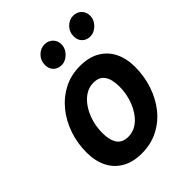

<svg xmlns="http://www.w3.org/2000/svg" viewBox="-213 -867 999 999"><g transform="rotate(-45 286.5 -367.0)"><path d="M244 13Q180 13 135 -13Q90 -39 67 -85.5Q44 -132 44 -194Q44 -262 65 -323.5Q86 -385 125 -433Q164 -481 218 -509Q272 -537 338 -537Q403 -537 447.5 -511Q492 -485 515 -439Q538 -393 538 -330Q538 -263 517.5 -201Q497 -139 459 -91Q421 -43 366.5 -15Q312 13 244 13ZM256 -98Q283 -98 306.5 -110Q330 -122 348.5 -143.5Q367 -165 380.5 -193Q394 -221 401 -252.5Q408 -284 408 -317Q408 -369 388.5 -397.5Q369 -426 326 -426Q299 -426 276 -414Q253 -402 234 -380.5Q215 -359 201.5 -331Q188 -303 181 -271.5Q174 -240 174 -207Q174 -155 193.5 -126.5Q213 -98 256 -98ZM486 -607Q458 -607 441 -624Q424 -641 424 -668Q424 -702 446.5 -724.5Q469 -747 498 -747Q525 -747 543 -729.5Q561 -712 561 -685Q561 -663 549.5 -645.5Q538 -628 521 -617.5Q504 -607 486 -607ZM275 -607Q247 -607 230 -624Q213 -641 213 -668Q213 -702 235.5 -724.5Q258 -747 287 -747Q314 -747 332 -729.5Q350 -712 350 -685Q350 -663 338.5 -645.5Q327 -628 310 -617.5Q293 -607 275 -607Z"/></g></svg>

Font: Ubuntu Sans
Style: Bold Italic
Weight: 700
Italic angle: -13.5°
Designer: Dalton Maag Ltd
Foundry: Dalton Maag Ltd
Version: Version 1.006